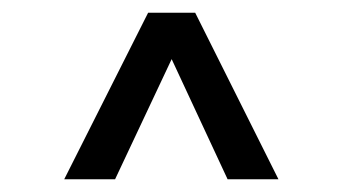

<svg xmlns="http://www.w3.org/2000/svg" viewBox="-20 -647 540 302"><path d="M161 -365H81L213 -627H287L418 -365H338L250 -554Z"/></svg>

Font: Blinker
Style: Regular
Weight: 400
Designer: Juergen Huber
Foundry: supertype
Version: Version 1.017;hotconv 1.0.117;makeotfexe 2.5.65602